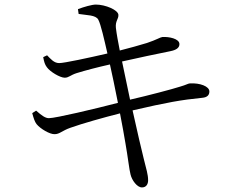

<svg xmlns="http://www.w3.org/2000/svg" viewBox="-20 -778 1040 840"><path d="M324 -717C359 -711 399 -713 410 -692C421 -672 436 -605 450 -544C368 -525 261 -502 239 -502C216 -502 202 -520 186 -536L169 -528C173 -507 176 -496 185 -484C199 -464 243 -438 263 -438C281 -438 287 -449 315 -458C354 -470 407 -484 461 -496C470 -457 483 -393 496 -328C396 -302 223 -261 194 -261C179 -261 164 -271 138 -294L121 -283C127 -261 132 -245 140 -235C156 -215 198 -190 219 -191C241 -191 251 -206 288 -219C341 -238 434 -264 505 -282C515 -232 523 -185 529 -150C539 -94 546 -32 551 -15C557 11 580 42 601 42C621 42 628 26 628 11C628 -15 620 -38 609 -83C599 -122 581 -201 560 -295C711 -330 773 -341 864 -350C890 -352 896 -365 896 -378C896 -400 855 -416 810 -413C801 -412 796 -407 768 -399C734 -388 628 -360 549 -342C538 -395 526 -452 514 -509C575 -523 670 -543 725 -554C750 -559 765 -568 765 -585C765 -609 719 -618 690 -616C681 -615 665 -604 623 -590C587 -579 547 -568 504 -557C496 -599 491 -624 487 -656C484 -687 499 -694 498 -713C497 -734 442 -758 399 -758C383 -758 347 -748 321 -738Z"/></svg>

Font: Source Han Serif AKR9
Style: Regular
Weight: 400
Designer: Ryoko NISHIZUKA 西塚涼子 (kana & ideographs); Frank Grießhammer (Latin, Greek & Cyrillic); Sandoll Communications 산돌커뮤니케이션, 
Foundry: Adobe Systems Incorporated
Version: Version 1.005;hotconv 1.0.107;makeotfexe 2.5.65593